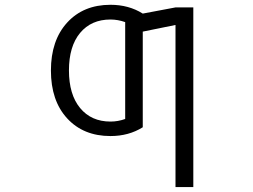

<svg xmlns="http://www.w3.org/2000/svg" viewBox="-20 -550 1040 790"><path d="M702.1 -519.5H775.4V219.7H702.1V-447.3L567.4 -419.9V-26.4Q509.8 9.8 434.6 9.8Q323.2 9.8 256.3 -63Q189.5 -135.7 189.5 -259.8Q189.5 -383.8 256.3 -457Q323.2 -530.3 434.6 -530.3Q509.8 -530.3 567.4 -494.1ZM434.6 -49.8Q465.8 -49.8 495.1 -60.5V-459Q464.8 -469.7 434.6 -469.7Q355.5 -469.7 309.6 -414.6Q263.7 -359.4 263.7 -260.3Q263.7 -161.1 309.6 -105.5Q355.5 -49.8 434.6 -49.8Z"/></svg>

Font: GenEi Gothic M SemiLight
Style: Regular
Weight: 350
Designer: o_tamon (Modified); [Source Han Sans]
Ryoko NISHIZUKA  (kana & ideographs); Paul D. Hunt (Latin, Greek & Cyrillic); Wenl
Version: Version 1.1a;Original Version 1.004